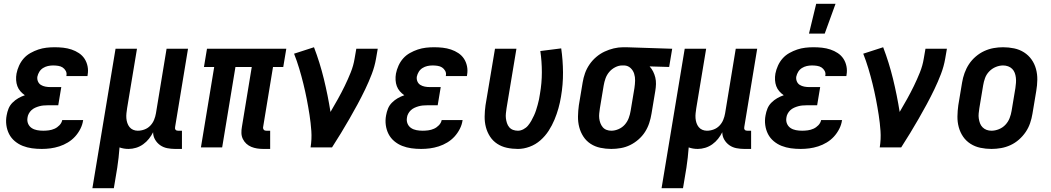

<svg xmlns="http://www.w3.org/2000/svg" viewBox="-20 -777 5540 1012"><path d="M200 8Q173 8 148 4.5Q123 1 100 -8Q77 -17 58 -33Q39 -49 28 -70.5Q17 -92 13.5 -117.5Q10 -143 15 -169Q18 -187 25 -204.5Q32 -222 46 -236Q60 -250 76.5 -259.5Q93 -269 111 -275Q98 -284 87.5 -296Q77 -308 71.5 -323Q66 -338 65 -355Q64 -372 67 -389Q71 -410 80.5 -431Q90 -452 105 -469Q120 -486 140.5 -497.5Q161 -509 182 -516Q203 -523 224.5 -525.5Q246 -528 268 -528Q291 -528 313.5 -525.5Q336 -523 357 -516Q378 -509 396 -497Q414 -485 425.5 -467.5Q437 -450 441.5 -428Q446 -406 442 -383L441 -376H330V-378Q333 -392 326.5 -403.5Q320 -415 310 -421.5Q300 -428 286.5 -430Q273 -432 260 -432Q246 -432 232.5 -429Q219 -426 207 -418.5Q195 -411 187.5 -399Q180 -387 177 -373Q175 -360 180 -348Q185 -336 195.5 -329.5Q206 -323 219 -320.5Q232 -318 246 -318H303L287 -222H230Q219 -222 208.5 -221Q198 -220 187 -217Q176 -214 165 -209Q154 -204 145.5 -196Q137 -188 131.5 -177.5Q126 -167 125 -157Q122 -140 128 -125.5Q134 -111 146.5 -102.5Q159 -94 175 -91Q191 -88 208 -88Q222 -88 237.5 -90Q253 -92 267.5 -98.5Q282 -105 293.5 -117Q305 -129 308 -144H419L418 -143Q415 -120 403.5 -97.5Q392 -75 375.5 -57Q359 -39 337.5 -26Q316 -13 292.5 -5.5Q269 2 246 5Q223 8 200 8Z M467 215 589 -520H702L650 -207Q648 -194 646.5 -180.5Q645 -167 646 -154Q647 -141 651 -129Q655 -117 662.5 -107.5Q670 -98 681.5 -93Q693 -88 706 -88Q724 -88 741.5 -94.5Q759 -101 772 -114.5Q785 -128 792 -145Q799 -162 802 -180L858 -520H971L903 -108Q902 -104 902.5 -100Q903 -96 905.5 -93Q908 -90 911.5 -89Q915 -88 919 -88H939V8H903Q882 8 861.5 4Q841 0 824.5 -11.5Q808 -23 797.5 -41Q787 -59 787 -80Q778 -62 765 -45.5Q752 -29 734.5 -16.5Q717 -4 697 2Q677 8 658 8Q645 8 633 6Q621 4 610 0Q608 27 605 54Q602 81 598 107L580 215Z M1404 8H1368Q1351 8 1335 5.5Q1319 3 1304.5 -3Q1290 -9 1278.5 -19.5Q1267 -30 1260 -44.5Q1253 -59 1252.5 -75.5Q1252 -92 1255 -108L1307 -424H1221L1151 0H1039L1109 -424H1055L1071 -520H1489L1473 -424H1419L1367 -108Q1366 -104 1367 -100Q1368 -96 1370.5 -93Q1373 -90 1376.5 -89Q1380 -88 1384 -88H1404Z M1617 0Q1624 -44 1621 -86.5Q1618 -129 1611.5 -171Q1605 -213 1597 -254Q1589 -295 1579 -335.5Q1569 -376 1557 -416Q1545 -456 1530 -494L1635 -528Q1666 -447 1687 -361Q1708 -275 1722 -187Q1742 -221 1761 -255Q1780 -289 1797 -324Q1814 -359 1828.5 -395Q1843 -431 1849 -468L1858 -520H1971L1962 -468Q1955 -427 1939.5 -386.5Q1924 -346 1905 -306.5Q1886 -267 1865 -228Q1844 -189 1822 -151Q1800 -113 1777 -75Q1754 -37 1730 0Z M2200 8Q2173 8 2148 4.5Q2123 1 2100 -8Q2077 -17 2058 -33Q2039 -49 2028 -70.5Q2017 -92 2013.5 -117.5Q2010 -143 2015 -169Q2018 -187 2025 -204.5Q2032 -222 2046 -236Q2060 -250 2076.5 -259.5Q2093 -269 2111 -275Q2098 -284 2087.5 -296Q2077 -308 2071.5 -323Q2066 -338 2065 -355Q2064 -372 2067 -389Q2071 -410 2080.5 -431Q2090 -452 2105 -469Q2120 -486 2140.5 -497.5Q2161 -509 2182 -516Q2203 -523 2224.5 -525.5Q2246 -528 2268 -528Q2291 -528 2313.5 -525.5Q2336 -523 2357 -516Q2378 -509 2396 -497Q2414 -485 2425.5 -467.5Q2437 -450 2441.5 -428Q2446 -406 2442 -383L2441 -376H2330V-378Q2333 -392 2326.5 -403.5Q2320 -415 2310 -421.5Q2300 -428 2286.5 -430Q2273 -432 2260 -432Q2246 -432 2232.5 -429Q2219 -426 2207 -418.5Q2195 -411 2187.5 -399Q2180 -387 2177 -373Q2175 -360 2180 -348Q2185 -336 2195.5 -329.5Q2206 -323 2219 -320.5Q2232 -318 2246 -318H2303L2287 -222H2230Q2219 -222 2208.5 -221Q2198 -220 2187 -217Q2176 -214 2165 -209Q2154 -204 2145.5 -196Q2137 -188 2131.5 -177.5Q2126 -167 2125 -157Q2122 -140 2128 -125.5Q2134 -111 2146.5 -102.5Q2159 -94 2175 -91Q2191 -88 2208 -88Q2222 -88 2237.5 -90Q2253 -92 2267.5 -98.5Q2282 -105 2293.5 -117Q2305 -129 2308 -144H2419L2418 -143Q2415 -120 2403.5 -97.5Q2392 -75 2375.5 -57Q2359 -39 2337.5 -26Q2316 -13 2292.5 -5.5Q2269 2 2246 5Q2223 8 2200 8Z M2710 8Q2680 8 2652 2Q2624 -4 2601 -19Q2578 -34 2563 -57Q2548 -80 2541 -107Q2534 -134 2534.5 -163.5Q2535 -193 2539 -222L2589 -520H2702L2650 -207Q2648 -193 2646.5 -179.5Q2645 -166 2646.5 -153.5Q2648 -141 2652 -128.5Q2656 -116 2664 -106.5Q2672 -97 2684 -92.5Q2696 -88 2710 -88Q2724 -88 2738.5 -95.5Q2753 -103 2763 -115Q2773 -127 2780.5 -140.5Q2788 -154 2794.5 -168Q2801 -182 2805.5 -196Q2810 -210 2814 -224.5Q2818 -239 2821 -253Q2824 -267 2826 -282Q2836 -339 2836 -396Q2836 -453 2828 -508L2938 -522Q2947 -460 2947.5 -396Q2948 -332 2937 -268Q2932 -237 2923.5 -206.5Q2915 -176 2902.5 -146Q2890 -116 2872 -88Q2854 -60 2828.5 -37.5Q2803 -15 2771.5 -3.5Q2740 8 2710 8Z M3202 8Q3173 8 3144.5 2Q3116 -4 3093 -19Q3070 -34 3055 -57Q3040 -80 3033 -107Q3026 -134 3026.5 -163.5Q3027 -193 3031 -222L3051 -342Q3055 -367 3063.5 -391Q3072 -415 3087 -437Q3102 -459 3122.5 -476.5Q3143 -494 3166.5 -505Q3190 -516 3215 -522Q3240 -528 3265 -528H3281L3523 -520L3507 -424L3404 -427Q3415 -415 3422.5 -400Q3430 -385 3434 -368.5Q3438 -352 3437.5 -334Q3437 -316 3434 -298L3414 -178Q3410 -153 3402 -128.5Q3394 -104 3380 -82Q3366 -60 3345.5 -42Q3325 -24 3301.5 -12.5Q3278 -1 3252.5 3.5Q3227 8 3202 8ZM3202 -88Q3221 -88 3240.5 -96.5Q3260 -105 3273.5 -120.5Q3287 -136 3294 -155Q3301 -174 3304 -193L3324 -313Q3327 -333 3327.5 -352Q3328 -371 3322.5 -388.5Q3317 -406 3303.5 -418.5Q3290 -431 3271 -432H3259Q3241 -432 3222.5 -422.5Q3204 -413 3191 -397.5Q3178 -382 3171.5 -363.5Q3165 -345 3162 -327L3142 -207Q3140 -193 3138.5 -179.5Q3137 -166 3138.5 -153Q3140 -140 3144.5 -128Q3149 -116 3157 -106.5Q3165 -97 3177 -92.5Q3189 -88 3202 -88Z M3467 215 3589 -520H3702L3650 -207Q3648 -194 3646.5 -180.5Q3645 -167 3646 -154Q3647 -141 3651 -129Q3655 -117 3662.5 -107.5Q3670 -98 3681.5 -93Q3693 -88 3706 -88Q3724 -88 3741.5 -94.5Q3759 -101 3772 -114.5Q3785 -128 3792 -145Q3799 -162 3802 -180L3858 -520H3971L3903 -108Q3902 -104 3902.5 -100Q3903 -96 3905.5 -93Q3908 -90 3911.5 -89Q3915 -88 3919 -88H3939V8H3903Q3882 8 3861.5 4Q3841 0 3824.5 -11.5Q3808 -23 3797.5 -41Q3787 -59 3787 -80Q3778 -62 3765 -45.5Q3752 -29 3734.5 -16.5Q3717 -4 3697 2Q3677 8 3658 8Q3645 8 3633 6Q3621 4 3610 0Q3608 27 3605 54Q3602 81 3598 107L3580 215Z M4200 8Q4173 8 4148 4.5Q4123 1 4100 -8Q4077 -17 4058 -33Q4039 -49 4028 -70.5Q4017 -92 4013.5 -117.5Q4010 -143 4015 -169Q4018 -187 4025 -204.5Q4032 -222 4046 -236Q4060 -250 4076.5 -259.5Q4093 -269 4111 -275Q4098 -284 4087.5 -296Q4077 -308 4071.5 -323Q4066 -338 4065 -355Q4064 -372 4067 -389Q4071 -410 4080.5 -431Q4090 -452 4105 -469Q4120 -486 4140.5 -497.5Q4161 -509 4182 -516Q4203 -523 4224.5 -525.5Q4246 -528 4268 -528Q4291 -528 4313.5 -525.5Q4336 -523 4357 -516Q4378 -509 4396 -497Q4414 -485 4425.5 -467.5Q4437 -450 4441.5 -428Q4446 -406 4442 -383L4441 -376H4330V-378Q4333 -392 4326.5 -403.5Q4320 -415 4310 -421.5Q4300 -428 4286.5 -430Q4273 -432 4260 -432Q4246 -432 4232.5 -429Q4219 -426 4207 -418.5Q4195 -411 4187.5 -399Q4180 -387 4177 -373Q4175 -360 4180 -348Q4185 -336 4195.5 -329.5Q4206 -323 4219 -320.5Q4232 -318 4246 -318H4303L4287 -222H4230Q4219 -222 4208.5 -221Q4198 -220 4187 -217Q4176 -214 4165 -209Q4154 -204 4145.5 -196Q4137 -188 4131.5 -177.5Q4126 -167 4125 -157Q4122 -140 4128 -125.5Q4134 -111 4146.5 -102.5Q4159 -94 4175 -91Q4191 -88 4208 -88Q4222 -88 4237.5 -90Q4253 -92 4267.5 -98.5Q4282 -105 4293.5 -117Q4305 -129 4308 -144H4419L4418 -143Q4415 -120 4403.5 -97.5Q4392 -75 4375.5 -57Q4359 -39 4337.5 -26Q4316 -13 4292.5 -5.5Q4269 2 4246 5Q4223 8 4200 8ZM4244 -600 4282 -757H4384L4327 -600Z M4617 0Q4624 -44 4621 -86.5Q4618 -129 4611.5 -171Q4605 -213 4597 -254Q4589 -295 4579 -335.5Q4569 -376 4557 -416Q4545 -456 4530 -494L4635 -528Q4666 -447 4687 -361Q4708 -275 4722 -187Q4742 -221 4761 -255Q4780 -289 4797 -324Q4814 -359 4828.5 -395Q4843 -431 4849 -468L4858 -520H4971L4962 -468Q4955 -427 4939.5 -386.5Q4924 -346 4905 -306.5Q4886 -267 4865 -228Q4844 -189 4822 -151Q4800 -113 4777 -75Q4754 -37 4730 0Z M5206 8Q5176 8 5147.5 2Q5119 -4 5095.5 -19Q5072 -34 5056.5 -56.5Q5041 -79 5033.5 -106.5Q5026 -134 5026.5 -163.5Q5027 -193 5031 -222L5051 -342Q5055 -367 5064 -392Q5073 -417 5087.5 -439Q5102 -461 5123 -479Q5144 -497 5168 -508Q5192 -519 5217 -523.5Q5242 -528 5267 -528Q5297 -528 5325.5 -522Q5354 -516 5377.5 -501Q5401 -486 5417 -463.5Q5433 -441 5440.5 -413.5Q5448 -386 5447.5 -356.5Q5447 -327 5442 -298L5422 -178Q5418 -153 5409.5 -128Q5401 -103 5386 -81Q5371 -59 5350.5 -41Q5330 -23 5306 -12Q5282 -1 5256.5 3.5Q5231 8 5206 8ZM5206 -88Q5225 -88 5245 -96Q5265 -104 5279.5 -119.5Q5294 -135 5301.5 -154.5Q5309 -174 5312 -193L5332 -313Q5334 -327 5335 -340.5Q5336 -354 5334.5 -367.5Q5333 -381 5328.5 -393Q5324 -405 5315 -414Q5306 -423 5293.5 -427.5Q5281 -432 5267 -432Q5248 -432 5228.5 -424Q5209 -416 5194 -400.5Q5179 -385 5172 -365.5Q5165 -346 5162 -327L5142 -207Q5140 -193 5138.5 -179.5Q5137 -166 5139 -152.5Q5141 -139 5145.5 -127Q5150 -115 5159 -106Q5168 -97 5180 -92.5Q5192 -88 5206 -88Z"/></svg>

Font: Iosevka Oblique
Style: Bold
Weight: 700
Italic angle: -9°
Monospace: yes
Designer: Belleve Invis
Foundry: Belleve Invis
Version: Version 32.5.0; ttfautohint (v1.8.4)